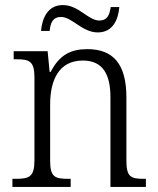

<svg xmlns="http://www.w3.org/2000/svg" viewBox="-20 -738 622 758"><path d="M366 -610C425 -610 447 -660 451 -710H417C413 -683 406 -657 372 -657C328 -657 291 -718 228 -718C168 -718 146 -665 142 -616H176C179 -644 186 -671 221 -671C265 -671 304 -610 366 -610ZM29 0H259V-32H251C198 -32 178 -38 178 -102V-326C178 -421 212 -499 307 -499C387 -499 416 -443 416 -354V0H556V-32H549C496 -32 479 -39 479 -105V-354C479 -485 427 -544 325 -544C260 -544 215 -522 180 -454H176L168 -536H34V-504H45C95 -504 116 -497 116 -433V-105C116 -39 95 -32 41 -32H29Z"/></svg>

Font: Noto Serif Thai SemiCondensed Light
Style: Regular
Weight: 300
Width: 4
Designer: Monotype Design Team
Foundry: Monotype Imaging Inc.
Version: Version 2.002